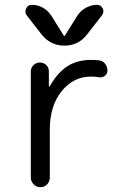

<svg xmlns="http://www.w3.org/2000/svg" viewBox="-20 -780 540 800"><path d="M152.3 -637.7 90.8 -716.8Q82 -729.5 88.9 -744.6Q95.7 -759.8 112.3 -759.8Q137.7 -759.8 159.2 -747.6Q180.7 -735.4 194.3 -713.9L246.1 -630.9Q246.1 -629.9 248 -629.9Q250 -629.9 250 -630.9L301.8 -713.9Q315.4 -735.4 337.9 -747.6Q360.4 -759.8 383.8 -759.8Q400.4 -759.8 407.7 -745.1Q415 -730.5 405.3 -716.8L343.8 -637.7Q307.6 -589.8 248.5 -589.8Q189.5 -589.8 152.3 -637.7ZM393.6 -528.3Q409.2 -526.4 418.5 -513.7Q427.7 -501 427.7 -485.4Q427.7 -472.7 417.5 -464.4Q407.2 -456.1 393.6 -458Q376 -460.9 358.4 -460.9Q286.1 -460.9 236.8 -399.9Q187.5 -338.9 187.5 -240.2V-40Q187.5 -23.4 176.3 -11.7Q165 0 148.4 0Q131.8 0 120.1 -12.2Q108.4 -24.4 108.4 -40V-482.4Q108.4 -498 119.6 -508.8Q130.9 -519.5 146.5 -519.5Q162.1 -519.5 172.9 -508.8Q183.6 -498 183.6 -482.4V-420.9Q183.6 -419.9 184.6 -419.9Q186.5 -419.9 187.5 -420.9Q219.7 -477.5 260.7 -503.9Q301.8 -530.3 358.4 -530.3Q381.8 -530.3 393.6 -528.3Z"/></svg>

Font: Rounded-X Mgen+ 2m regular
Style: Regular
Weight: 400
Designer: [Source Han Sans]
Ryoko NISHIZUKA  (kana & ideographs); Paul D. Hunt (Latin, Greek & Cyrillic); Wenlong ZHANG  (bopomofo
Version: Version 1.059.20150602